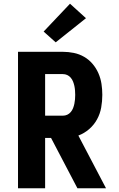

<svg xmlns="http://www.w3.org/2000/svg" viewBox="-20 -1014 640 1034"><path d="M77 0V-735H318Q348 -735 377.5 -729Q407 -723 433 -708Q459 -693 478.5 -670Q498 -647 510 -619.5Q522 -592 526.5 -562.5Q531 -533 531 -503Q531 -469 525 -435Q519 -401 502.5 -371Q486 -341 460 -318.5Q434 -296 402 -284L551 0H397L255 -271H223V0ZM223 -391H318Q331 -391 342 -396Q353 -401 361 -410.5Q369 -420 373.5 -431.5Q378 -443 380.5 -455Q383 -467 384 -479Q385 -491 385 -503Q385 -515 384 -527.5Q383 -540 380.5 -551.5Q378 -563 373.5 -574.5Q369 -586 361 -595.5Q353 -605 342 -610Q331 -615 318 -615H223ZM280 -786 215 -844 357 -994 443 -916Z"/></svg>

Font: Iosevka Custom Heavy Extended
Style: Regular
Weight: 900
Width: 7
Monospace: yes
Designer: Belleve Invis
Foundry: Belleve Invis
Version: Version 11.2.4; ttfautohint (v1.8.4)